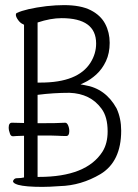

<svg xmlns="http://www.w3.org/2000/svg" viewBox="-20 -726 540 751"><path d="M31 -193Q22 -193 19 -203Q14 -216 14 -227Q14 -246 27 -246Q34 -246 69 -245H74V-629L71 -631Q60 -635 51 -647.5Q42 -660 42 -668Q42 -673 45 -675Q81 -692 162 -702Q200 -706 230 -706Q296 -706 335 -686Q374 -666 391.5 -632.5Q409 -599 409 -558.5Q409 -518 394.5 -487Q380 -456 357 -435Q334 -414 310 -403L295 -396L311 -393Q393 -380 436 -302Q454 -263 454 -215Q454 -94 373 -45Q297 0 213 2Q173 5 146 5Q80 5 51 -3Q31 -9 31 -17Q31 -20 35 -24.5Q39 -29 47 -29Q63 -29 74 -32V-195Q38 -194 31 -193ZM132 -244Q208 -244 235 -246Q242 -246 246.5 -235.5Q251 -225 251 -213Q251 -194 239 -194Q219 -194 207 -195Q195 -196 132 -196H127V-34H132Q318 -34 381 -133Q401 -165 401 -212Q401 -269 377 -301Q334 -360 252 -363Q189 -363 127 -355V-244ZM334 -481Q356 -516 356 -556Q356 -655 221 -655Q178 -655 127 -638V-403H139Q285 -403 334 -481Z"/></svg>

Font: Moon Stars Kai HW Light
Style: Regular
Weight: 300
Designer: GuiWonder
Version: Version 1.101